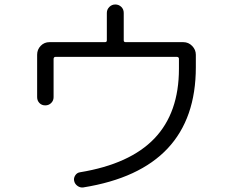

<svg xmlns="http://www.w3.org/2000/svg" viewBox="-20 -820 1040 866"><path d="M147.5 -381.8V-573.2Q147.5 -596.7 163.6 -613.3Q179.7 -629.9 203.1 -629.9H453.1Q461.9 -629.9 461.9 -637.7V-761.7Q461.9 -777.3 473.1 -788.6Q484.4 -799.8 500 -799.8Q515.6 -799.8 526.9 -789.1Q538.1 -778.3 538.1 -761.7V-637.7Q538.1 -629.9 546.9 -629.9H806.6Q830.1 -629.9 846.7 -612.8Q863.3 -595.7 863.3 -573.2V-516.6Q863.3 -55.7 355.5 25.4Q341.8 27.3 329.6 18.6Q317.4 9.8 314.5 -3.9Q311.5 -16.6 319.3 -28.8Q327.1 -41 340.8 -43Q566.4 -80.1 676.8 -195.8Q787.1 -311.5 787.1 -509.8V-554.7Q787.1 -562.5 778.3 -563.5H230.5Q222.7 -563.5 221.7 -554.7V-381.8Q221.7 -366.2 210.9 -355.5Q200.2 -344.7 184.1 -344.7Q168 -344.7 157.7 -355.5Q147.5 -366.2 147.5 -381.8Z"/></svg>

Font: Rounded Mgen+ 2m regular
Style: Regular
Weight: 400
Designer: [Source Han Sans]
Ryoko NISHIZUKA  (kana & ideographs); Paul D. Hunt (Latin, Greek & Cyrillic); Wenlong ZHANG  (bopomofo
Version: Version 1.059.20150602